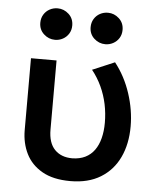

<svg xmlns="http://www.w3.org/2000/svg" viewBox="-53 -763 674 823"><g transform="rotate(5 284.5 -351.5)"><path d="M280 15Q206 15 158.8 -12Q111.5 -39 89 -84.5Q66.5 -130 66.5 -186V-495H176.5V-197.5Q176.5 -140.5 204.2 -111.8Q232 -83 280 -83Q312 -83.5 335.8 -95.2Q359.5 -107 375 -128.5Q390.5 -150 398.2 -180Q406 -210 406 -246.5Q406 -287.5 397.8 -326.8Q389.5 -366 372.8 -402Q356 -438 331.5 -468.5L427 -509Q471 -453 494.2 -382.2Q517.5 -311.5 517.5 -241Q517.5 -165 490.2 -107.5Q463 -50 410 -17.5Q357 15 280 15ZM162 -582.5Q134.5 -582.5 113.8 -601.5Q93 -620.5 93 -650Q93 -670 102.5 -685.5Q112 -701 127.8 -709.5Q143.5 -718 162 -718Q189 -718 209.8 -699Q230.5 -680 230.5 -650Q230.5 -630 221 -614.8Q211.5 -599.5 195.8 -591Q180 -582.5 162 -582.5ZM378.5 -582.5Q351 -582.5 330.2 -601.5Q309.5 -620.5 309.5 -650Q309.5 -670 319 -685.5Q328.5 -701 344.2 -709.5Q360 -718 378.5 -718Q405.5 -718 426.2 -699Q447 -680 447 -650Q447 -630 437.5 -614.8Q428 -599.5 412.2 -591Q396.5 -582.5 378.5 -582.5Z"/></g></svg>

Font: Geologica Thin Roman
Style: Regular
Weight: 400
Version: Version 1.010;gftools[0.9.28]